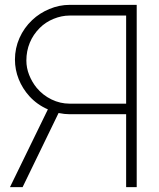

<svg xmlns="http://www.w3.org/2000/svg" viewBox="-20 -770 656 790"><path d="M542.5 0H499V-300H266.5Q246 -300 221 -305L73 0H21L177 -320Q133 -339 101 -374Q72.5 -405.5 57 -444.2Q41.5 -483 41.5 -525Q41.5 -571.5 60.2 -613.8Q79 -656 112.5 -687.5Q142.5 -716 183.2 -733Q224 -750 266.5 -750H542.5ZM499 -706H266.5Q233.5 -706 200.5 -692.5Q167.5 -679 143.5 -655Q116.5 -628 102.5 -594Q88.5 -560 88.5 -521Q88.5 -490.5 100 -461.5Q111.5 -432.5 131 -408.5Q156.5 -378 192 -360.8Q227.5 -343.5 266.5 -343.5H499Z"/></svg>

Font: Russisch Sans ExtraLight
Style: Regular
Weight: 200
Width: 4
Designer: Michael Sharanda (font) & Cristiano Sobral (main changes)
Foundry: Michael Sharanda
Version: Version 2.00;September 8, 2020;FontCreator 13.0.0.2681 64-bi